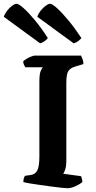

<svg xmlns="http://www.w3.org/2000/svg" viewBox="-75 -999 511 1019"><path d="M283 0Q275 0 252 -2.5Q229 -5 198 -9Q167 -13 136 -17.5Q105 -22 81 -26Q57 -30 49 -33Q49 -54 58 -66L87 -70Q112 -73 123 -94.5Q134 -116 134 -168V-565Q134 -608 141.5 -623.5Q149 -639 152 -642H60Q57 -646 53 -653.5Q49 -661 48 -673Q54 -680 66 -687Q78 -694 91 -699Q104 -704 110 -704H355Q358 -698 362.5 -687Q367 -676 368 -659L325 -646Q300 -639 288.5 -623Q277 -607 277 -560V-143Q277 -119 271.5 -101Q266 -83 260 -77L355 -64Q357 -61 359.5 -51Q362 -41 362 -33Q347 -20 324 -10Q301 0 283 0ZM138 -769 -55 -910Q-49 -927 -36.5 -943Q-24 -959 -10 -969Q4 -979 13 -979Q24 -979 50 -956Q76 -933 110 -892Q144 -851 179 -797Q174 -790 163 -781.5Q152 -773 138 -769ZM316 -769 123 -910Q128 -926 140.5 -942Q153 -958 167.5 -968.5Q182 -979 191 -979Q202 -979 228 -955.5Q254 -932 288 -891Q322 -850 357 -797Q351 -789 339.5 -780.5Q328 -772 316 -769Z"/></svg>

Font: Texturina
Style: Bold
Weight: 700
Designer: Guillermo Torres Carreño
Foundry: Omnibus-Type
Version: Version 1.002; ttfautohint (v1.8.3)